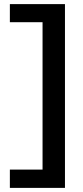

<svg xmlns="http://www.w3.org/2000/svg" viewBox="-20 -721 402 934"><path d="M296 -701V193H28V104H187V-613H28V-701Z"/></svg>

Font: LT Superior Semi-bold
Style: Regular
Weight: 600
Designer: Daniel Lyons
Foundry: LyonsType
Version: Version 1.0